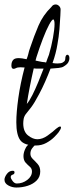

<svg xmlns="http://www.w3.org/2000/svg" viewBox="-28 -649 331 859"><path d="M282 -395Q282 -395 282.5 -388Q283 -381 278 -371Q273 -361 256 -351Q250 -347 234 -345Q218 -343 198 -342Q187 -313 174 -283.5Q161 -254 147 -228Q126 -188 111.5 -169Q97 -150 89 -140.5Q81 -131 78 -118Q77 -112 76.5 -107Q76 -102 76 -97Q76 -60 97.5 -43Q119 -26 139 -26Q162 -26 185 -42.5Q208 -59 223 -73Q235 -83 241 -83Q245 -83 245 -79Q245 -72 234 -57Q228 -49 214 -35Q200 -21 179 -9.5Q158 2 132 2Q80 2 62.5 -22Q45 -46 45 -102Q45 -146 54 -210.5Q63 -275 82 -347Q77 -347 72 -347.5Q67 -348 63 -348Q50 -348 43 -344Q37 -341 33 -341Q23 -341 23 -356Q23 -373 32 -382Q39 -389 56 -389Q69 -389 91 -384Q93 -390 95 -395Q97 -400 98 -405Q100 -415 102 -421Q104 -427 107 -436Q124 -487 144 -534Q164 -581 202 -618Q209 -629 221 -629Q230 -629 237 -621.5Q244 -614 243 -604Q243 -604 242 -579Q241 -554 238 -518.5Q235 -483 229 -451Q226 -432 220.5 -410.5Q215 -389 207 -367Q213 -366 218.5 -365.5Q224 -365 229 -365Q244 -365 252 -369Q261 -374 262.5 -379Q264 -384 264 -384Q264 -404 274 -404Q279 -404 282 -395ZM211 -562Q205 -563 192 -539Q179 -515 164 -476Q149 -437 135 -393Q134 -389 133 -385.5Q132 -382 131 -378Q138 -376 145 -375Q152 -374 160 -372Q164 -371 169 -371Q174 -371 178 -369Q182 -380 185 -388.5Q188 -397 191 -404Q202 -441 209 -480Q216 -519 216 -541Q216 -559 211 -562ZM167 -342H149Q142 -342 135.5 -342Q129 -342 123 -343Q114 -305 105.5 -261.5Q97 -218 92 -184Q104 -198 117 -224Q130 -250 143 -281.5Q156 -313 167 -342ZM152 118Q152 142 136.5 158Q121 174 96.5 182Q72 190 45 190Q26 190 9 180.5Q-8 171 -8 155Q-8 144 2.5 129.5Q13 115 29 115Q37 115 37 122Q37 130 28.5 132.5Q20 135 20 143Q20 150 28.5 161Q37 172 47 172Q73 172 94 156Q115 140 115 118Q115 105 105.5 97Q96 89 86.5 78.5Q77 68 77 49Q77 32 87.5 12Q98 -8 122 -8Q128 -8 130 -5Q132 -2 127 2Q123 5 115.5 15Q108 25 108 39Q108 52 119 62.5Q130 73 141 85.5Q152 98 152 118Z"/></svg>

Font: Ingrid Darling
Style: Regular
Weight: 400
Designer: Robert E. Leuschke
Foundry: Robert E. Leuschke
Version: Version 1.010; ttfautohint (v1.8.3)